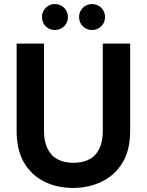

<svg xmlns="http://www.w3.org/2000/svg" viewBox="-20 -915 724 947"><path d="M340 12Q262 12 199 -19Q136 -50 99 -112Q62 -174 62 -270V-700H197V-269Q197 -217 214.5 -181.5Q232 -146 264.5 -129Q297 -112 342 -112Q388 -112 420.5 -129Q453 -146 470 -181.5Q487 -217 487 -269V-700H622V-270Q622 -174 584 -112Q546 -50 481.5 -19Q417 12 340 12ZM250 -767Q224 -767 205.5 -785.5Q187 -804 187 -831Q187 -858 205.5 -876.5Q224 -895 250 -895Q278 -895 296.5 -876.5Q315 -858 315 -831Q315 -804 296.5 -785.5Q278 -767 250 -767ZM434 -767Q407 -767 388.5 -785.5Q370 -804 370 -831Q370 -858 388.5 -876.5Q407 -895 434 -895Q461 -895 479.5 -876.5Q498 -858 498 -831Q498 -804 479.5 -785.5Q461 -767 434 -767Z"/></svg>

Font: DM Sans 10pt
Style: Bold
Weight: 700
Version: Version 4.004;gftools[0.9.30]